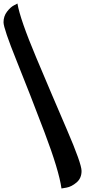

<svg xmlns="http://www.w3.org/2000/svg" viewBox="-58 -888 483 1090"><path d="M41 -868Q56 -779 147.5 -561.5Q239 -344 322 -151.5Q405 41 405 82.5Q405 124 376.5 148Q348 172 320 177L291 182Q277 80 194.5 -137.5Q112 -355 37 -541Q-38 -727 -38 -761.5Q-38 -796 -18 -822Q2 -848 22 -858Z"/></svg>

Font: Merienda One
Style: Regular
Weight: 400
Designer: Eduardo Rodriguez Tunni
Foundry: Eduardo Rodriguez Tunni
Version: Version 1.001